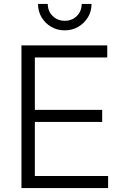

<svg xmlns="http://www.w3.org/2000/svg" viewBox="-20 -959 628 979"><path d="M89.4 0V-727.5H526.9V-666H157.7V-398.9H501V-337.4H157.7V-61.5H531.2V0ZM310.1 -804.2Q272 -804.2 241 -822.3Q210 -840.3 191.9 -870.8Q173.8 -901.4 173.8 -939H223.6Q223.6 -901.9 248.5 -877.4Q273.4 -853 310.1 -853Q347.2 -853 371.8 -877.4Q396.5 -901.9 396.5 -939H446.8Q446.8 -901.4 428.5 -871.1Q410.2 -840.8 379.4 -822.5Q348.6 -804.2 310.1 -804.2Z"/></svg>

Font: Inter 20pt Light
Style: Regular
Weight: 300
Version: Version 4.001;git-66647c0bb